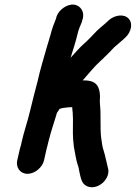

<svg xmlns="http://www.w3.org/2000/svg" viewBox="-20 -704 583 824"><path d="M109 -228C98 -181 83 -140 73 -95C71 -85 69 -76 66 -68L54 -16C47 15 67 42 98 42C129 42 162 15 169 -16L180 -65C183 -73 184 -82 187 -93C193 -118 202 -148 210 -173C213 -185 218 -196 221 -208L224 -219C227 -224 232 -231 236 -237C242 -238 248 -241 254 -241C264 -242 273 -244 283 -244H290C290 -237 291 -229 292 -221C295 -189 291 -135 294 -104L297 -74C302 -49 306 -20 313 2C318 12 319 29 322 40C328 66 332 88 358 97C405 112 457 59 443 16C437 -6 432 -36 425 -57C419 -72 417 -95 414 -114C409 -154 414 -215 409 -256C407 -275 411 -288 408 -306C403 -344 383 -359 340 -359H335C360 -387 384 -418 411 -442C425 -454 438 -469 451 -481L470 -501C483 -513 492 -519 506 -532L518 -543C544 -567 551 -605 532 -624C513 -645 474 -640 449 -619L437 -608C421 -593 410 -586 394 -570L375 -550C365 -540 352 -526 341 -517C321 -499 302 -477 283 -456C293 -489 305 -525 312 -555C316 -574 324 -593 331 -609L334 -620C345 -652 326 -680 299 -684C268 -688 233 -662 223 -634L220 -623C212 -604 203 -580 198 -559C193 -539 187 -524 181 -502C167 -452 153 -408 141 -354C131 -317 118 -265 109 -228Z"/></svg>

Font: Electronic
Style: UltHvIt
Weight: 900
Version: Version 1.011